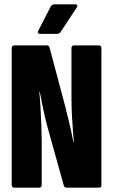

<svg xmlns="http://www.w3.org/2000/svg" viewBox="-20 -864 521 884"><path d="M46 0Q34 0 34 -13V-642Q34 -655 45 -655H196Q205 -655 208 -646L280 -375Q286 -351 293.5 -321Q301 -291 307.5 -261Q314 -231 318 -209H320Q318 -229 316 -258.5Q314 -288 312 -320Q310 -352 309.5 -382Q309 -412 309 -432V-642Q309 -655 321 -655H435Q447 -655 447 -642V-13Q447 0 436 0H286Q277 0 274 -9L199 -278Q188 -318 179 -361.5Q170 -405 163 -441H161Q164 -412 166.5 -369.5Q169 -327 170.5 -285Q172 -243 172 -214V-13Q172 0 161 0ZM164 -708Q157 -708 155 -712.5Q153 -717 156 -722L214 -835Q220 -844 230 -844H327Q333 -844 335.5 -840Q338 -836 333 -829L260 -718Q253 -708 241 -708Z"/></svg>

Font: Sofia Sans Extra Condensed Black
Style: Regular
Weight: 900
Designer: Botio Nikoltchev, Ani Petrova
Foundry: lettersoup
Version: Version 4.101